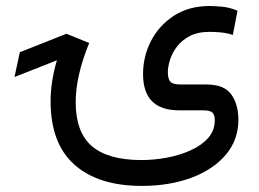

<svg xmlns="http://www.w3.org/2000/svg" viewBox="-20 -375 861 639"><path d="M276.9 -231.9Q231.9 -122.1 231.9 -35.2Q231.9 64.5 285.2 110.8Q338.4 157.2 449.2 157.7Q492.2 157.7 535.4 149.7Q578.6 141.6 614.7 125.2Q650.9 108.9 672.9 84Q694.8 59.1 694.8 25.4Q694.8 7.3 687 -0.2Q679.2 -7.8 656.2 -7.8H576.2Q456.1 -7.8 456.1 -128.4Q456.1 -187.5 482.7 -239Q509.3 -290.5 559.1 -322.8Q608.9 -355 677.7 -355Q691.9 -355 718 -352.8Q744.1 -350.6 770.5 -339.4L754.9 -258.8Q733.9 -265.6 712.9 -267.3Q691.9 -269 677.7 -269Q637.7 -269 610.8 -254.6Q584 -240.2 568.1 -218.8Q552.2 -197.3 545.4 -174.6Q538.6 -151.9 538.6 -134.8Q538.6 -113.3 546.6 -103.5Q554.7 -93.8 581.1 -93.8H668.9Q727.1 -93.3 750.2 -60.1Q773.4 -26.9 773.4 23.4Q773.4 90.8 731.2 140.4Q689 189.9 616.2 216.8Q543.5 243.7 451.7 243.7Q307.6 243.7 228 173.3Q148.4 103 148.4 -38.6Q148.4 -103 169.4 -174.3L28.3 -118.7L45.9 -201.2L201.2 -262.7Z"/></svg>

Font: Vazir FD-WOL
Style: Regular-FD-WOL
Weight: 400
Designer: Saber Rastikerdar
Foundry: Saber Rastikerdar
Version: Version 30.1.0